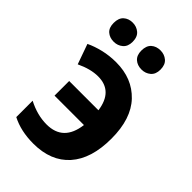

<svg xmlns="http://www.w3.org/2000/svg" viewBox="-226 -839 937 937"><g transform="rotate(45 242.0 -370.5)"><path d="M190 10Q104 10 40 -23V-136Q105 -102 170 -102Q285 -102 301 -229H98V-330H300Q284 -446 182 -446Q131 -446 70 -417L33 -521Q66 -537 108 -547Q150 -557 196 -557Q307 -557 375 -485.5Q443 -414 443 -277Q443 -138 377 -64Q311 10 190 10ZM51 -684Q51 -718 69.5 -734.5Q88 -751 116 -751Q143 -751 162.5 -734.5Q182 -718 182 -684Q182 -652 162.5 -635.5Q143 -619 116 -619Q88 -619 69.5 -635Q51 -651 51 -684ZM242 -684Q242 -718 260.5 -734.5Q279 -751 308 -751Q335 -751 354.5 -734.5Q374 -718 374 -684Q374 -652 354.5 -635.5Q335 -619 308 -619Q279 -619 260.5 -635.5Q242 -652 242 -684Z"/></g></svg>

Font: Noto Sans SemiCondensed
Style: Bold
Weight: 700
Width: 4
Designer: Monotype Design Team
Foundry: Monotype Imaging Inc.
Version: Version 2.013; ttfautohint (v1.8.4.7-5d5b)